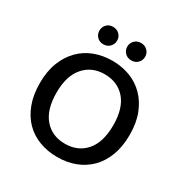

<svg xmlns="http://www.w3.org/2000/svg" viewBox="-182 -939 1058 1099"><g transform="rotate(30 346.5 -389.0)"><path d="M643 -304Q643 -226 620.5 -166.5Q598 -107 558 -67Q518 -27 464 -6.5Q410 14 346 14Q282 14 227.5 -6.5Q173 -27 133.5 -67Q94 -107 71.5 -166.5Q49 -226 49 -304Q49 -382 72 -441Q95 -500 135 -540.5Q175 -581 229.5 -601.5Q284 -622 346 -622Q409 -622 463 -601.5Q517 -581 557 -540.5Q597 -500 620 -441Q643 -382 643 -304ZM534 -304Q534 -416 483 -474.5Q432 -533 346 -533Q262 -533 210.5 -474Q159 -415 159 -304Q159 -192 210 -133Q261 -74 346 -74Q432 -74 483 -133Q534 -192 534 -304ZM311 -735Q311 -711 294.5 -694Q278 -677 252 -677Q226 -677 210 -694Q194 -711 194 -735Q194 -758 210 -775Q226 -792 252 -792Q278 -792 294.5 -775Q311 -758 311 -735ZM496 -735Q496 -711 479.5 -694Q463 -677 437 -677Q411 -677 394.5 -694Q378 -711 378 -735Q378 -758 394.5 -775Q411 -792 437 -792Q463 -792 479.5 -775Q496 -758 496 -735Z"/></g></svg>

Font: Baloo Bhaina 2 Medium
Style: Regular
Weight: 500
Designer: Yesha Goshar, Manish Minz, Shuchita Grover and Ek Type
Foundry: Ek Type
Version: Version 1.640;hotconv 1.0.111;makeotfexe 2.5.65597; ttfautoh